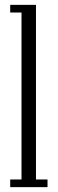

<svg xmlns="http://www.w3.org/2000/svg" viewBox="-20 -770 237 790"><path d="M22 0V-31.5H68.5V-718.5H22V-750H128V-31.5H175.5V0Z"/></svg>

Font: Imbue Light
Style: Regular
Weight: 300
Designer: Tyler Finck
Foundry: Etcetera Type Company
Version: Version 1.102